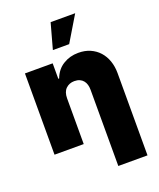

<svg xmlns="http://www.w3.org/2000/svg" viewBox="-177 -900 1000 1211"><g transform="rotate(-20 323.0 -294.5)"><path d="M599.4 204.5H403.4V-306.8Q403.4 -325.3 399 -341.1Q394.5 -356.9 384.9 -368.6Q375.4 -380.3 360.6 -386.9Q345.9 -393.5 325.3 -393.5Q291.2 -393.5 268.1 -371.4Q245.7 -349.4 245.7 -306.8V0H49.7V-545.5H235.8V-441.8H241.5Q262.4 -497.2 307.2 -524.5Q352.3 -552.6 409.1 -552.6Q453.1 -552.9 488.5 -537.5Q523.8 -522 548.5 -494.7Q573.2 -467.3 586.3 -429.7Q599.4 -392 599.4 -348ZM375 -623.6H265.6L312.5 -794H477.3Z"/></g></svg>

Font: Linik Sans Black
Style: Regular
Weight: 900
Designer: Fonts by Rasmus Andersson / Changes by Cristiano Sobral with parts from Marc Monis
Foundry: rsms
Version: Version 3.020; ttfautohint (v1.6)